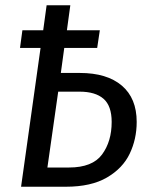

<svg xmlns="http://www.w3.org/2000/svg" viewBox="-20 -709 563 729"><path d="M499 -246Q499 -181 472.5 -125.5Q446 -70 386 -35Q326 0 230 0H60L134 -527H56L65 -594H144L157 -689H247L234 -594H359L349 -527H224L211 -432H283Q386 -432 442.5 -384Q499 -336 499 -246ZM404 -246Q404 -307 373 -334Q342 -361 282 -361H201L160 -73H242Q331 -73 367.5 -122.5Q404 -172 404 -246Z"/></svg>

Font: Fira Sans Condensed
Style: Italic
Weight: 400
Width: 3
Italic angle: -8°
Designer: bBox Type GmbH & Carrois Corporate GbR & Edenspiekermann AG
Foundry: bBox Type GmbH & Carrois Corporate GbR & Edenspiekermann AG
Version: Version 4.301